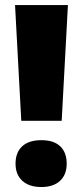

<svg xmlns="http://www.w3.org/2000/svg" viewBox="-20 -734 330 766"><path d="M226.1 -252H64.9L40 -713.9H251ZM42 -81.1Q42 -125.5 68.4 -150.1Q94.7 -174.8 145 -174.8Q194.8 -174.8 220.5 -150.1Q246.1 -125.5 246.1 -81.1Q246.1 -37.1 219.5 -12.5Q192.9 12.2 145 12.2Q96.7 12.2 69.3 -12.5Q42 -37.1 42 -81.1Z"/></svg>

Font: OpenSans-ExtraBold
Style: Regular
Weight: 800
Foundry: Ascender Corporation
Version: Version 1.10